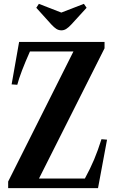

<svg xmlns="http://www.w3.org/2000/svg" viewBox="-20 -980 606 1000"><path d="M300 -822C318 -822 331.5 -831.5 351.5 -852.5L431 -939.5L417 -960L299.5 -914.5L182.5 -960L169 -939.5L247.5 -852.5C266.5 -832.5 279.5 -822 300 -822ZM22.5 0H490.5L537.5 -252.5L508.5 -255C482.5 -173.5 461 -122 422 -50H183L524.5 -728.5V-761.5H79.5L40.5 -540.5L70 -538.5C80.5 -579.5 103.5 -639 136 -712H362.5L22.5 -34.5Z"/></svg>

Font: Libre Caslon Condensed SemiBold
Style: Regular
Weight: 600
Designer: Pablo Impallari, Rodrigo Fuenzalida, Katja Schimmel, Ertekin Erdin
Foundry: Pablo Impallari, Rodrigo Fuenzalida
Version: Version 2.000;gftools[0.9.33]